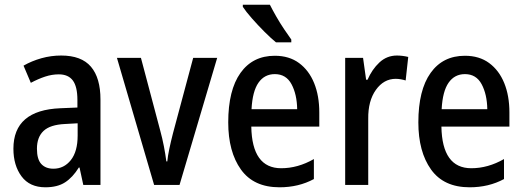

<svg xmlns="http://www.w3.org/2000/svg" viewBox="-20 -786 2225 816"><path d="M240 -550Q326 -550 366.5 -502.5Q407 -455 407 -363V0H334L318 -74H315Q289 -32 256.5 -11Q224 10 173 10Q106 10 71.5 -36.5Q37 -83 37 -154Q37 -318 237 -326L309 -329V-361Q309 -418 289.5 -444Q270 -470 230 -470Q201 -470 172 -460.5Q143 -451 111 -434L80 -507Q115 -527 156 -538.5Q197 -550 240 -550ZM256 -259Q193 -256 165 -229.5Q137 -203 137 -154Q137 -109 155.5 -89Q174 -69 207 -69Q252 -69 281 -105.5Q310 -142 310 -210V-262Z M635 0 477 -540H579L661 -231Q670 -198 676.5 -164.5Q683 -131 687 -100H691Q693 -122 699.5 -153Q706 -184 715 -219L801 -540H903L743 0Z M1148 -549Q1209 -549 1251 -518Q1293 -487 1315 -433Q1337 -379 1337 -308V-248H1048Q1051 -71 1175 -71Q1246 -71 1314 -110V-25Q1249 10 1168 10Q1058 10 1004 -65.5Q950 -141 950 -266Q950 -403 1002 -476Q1054 -549 1148 -549ZM1148 -471Q1104 -471 1078.5 -434.5Q1053 -398 1049 -322H1243Q1242 -385 1219 -428Q1196 -471 1148 -471ZM1127 -766Q1138 -744 1154 -716Q1170 -688 1187.5 -662Q1205 -636 1218 -618V-606H1153Q1132 -623 1104 -651Q1076 -679 1050.5 -708Q1025 -737 1012 -757V-766Z M1667 -550Q1678 -550 1690.5 -548.5Q1703 -547 1715 -544L1704 -444Q1695 -447 1683.5 -449Q1672 -451 1662 -451Q1611 -451 1577.5 -404Q1544 -357 1545 -281V0H1447V-540H1523L1536 -447H1542Q1561 -491 1592.5 -520.5Q1624 -550 1667 -550Z M1956 -549Q2017 -549 2059 -518Q2101 -487 2123 -433Q2145 -379 2145 -308V-248H1856Q1859 -71 1983 -71Q2054 -71 2122 -110V-25Q2057 10 1976 10Q1866 10 1812 -65.5Q1758 -141 1758 -266Q1758 -403 1810 -476Q1862 -549 1956 -549ZM1956 -471Q1912 -471 1886.5 -434.5Q1861 -398 1857 -322H2051Q2050 -385 2027 -428Q2004 -471 1956 -471Z"/></svg>

Font: Noto Sans Telugu Condensed Medium
Style: Regular
Weight: 500
Width: 3
Designer: Jelle Bosma - Monotype Design Team
Foundry: Monotype Imaging Inc.
Version: Version 2.005; ttfautohint (v1.8.4.7-5d5b)